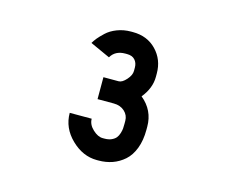

<svg xmlns="http://www.w3.org/2000/svg" viewBox="-70 -796 740 619"><g transform="rotate(15 300.0 -486.5)"><path d="M297.4 -627.4Q264.2 -627.4 249.5 -602.1L183.1 -632.3Q188 -640.6 194.8 -649.2Q201.7 -657.7 215.6 -670.9Q229.5 -684.1 251 -692.4Q272.5 -700.7 297.4 -700.7H303.2Q351.6 -700.7 381.8 -669.2Q412.1 -637.7 412.1 -591.8V-580.6Q412.1 -542.5 383.8 -507.8Q426.8 -472.7 426.8 -418V-407.7Q426.8 -372.1 416.5 -345.2Q406.2 -318.4 388.4 -302.7Q370.6 -287.1 349.1 -279.5Q327.6 -272 303.2 -272H297.4Q250.5 -272 212.2 -309.1Q173.8 -346.2 173.8 -396.5H247.1Q247.1 -377 264.2 -361.1Q281.2 -345.2 297.4 -345.2H303.2Q316.9 -345.2 326.7 -349.6Q336.4 -354 341.6 -360.4Q346.7 -366.7 349.6 -376.2Q352.5 -385.7 353 -392.3Q353.5 -398.9 353.5 -407.7V-418Q353.5 -436.5 339.4 -449.5Q325.2 -462.4 303.2 -462.4H249V-535.6H299.8Q311.5 -535.6 325.2 -551Q338.9 -566.4 338.9 -580.6V-591.8Q338.9 -607.4 329.8 -617.4Q320.8 -627.4 303.2 -627.4Z"/></g></svg>

Font: Anka/Coder
Style: Regular
Weight: 400
Monospace: yes
Version: Version 001.100